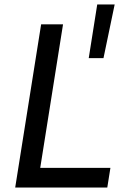

<svg xmlns="http://www.w3.org/2000/svg" viewBox="-20 -839 584 859"><path d="M146 0H48L164 -730H262ZM460 0H126L140 -88H474ZM443 -579H377L415 -819H493Z"/></svg>

Font: Sora Variable Italic
Style: Regular
Weight: 400
Designer: Jonathan Barnbrook, Julián Moncada
Foundry: Barnbrook Fonts
Version: Version 2.000